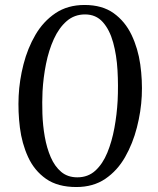

<svg xmlns="http://www.w3.org/2000/svg" viewBox="-20 -736 637 772"><path d="M320 -716Q391 -716 437 -683Q483 -650 509 -595.5Q535 -541 544 -477Q553 -413 550 -350Q547 -288 530.5 -223.5Q514 -159 483 -104.5Q452 -50 403.5 -17Q355 16 287 16Q212 16 165 -17Q118 -50 93 -104.5Q68 -159 60 -223Q52 -287 55 -350Q58 -413 74.5 -477.5Q91 -542 122.5 -596Q154 -650 203 -683Q252 -716 320 -716ZM322 -678Q279 -678 248 -651Q217 -624 196.5 -579Q176 -534 165 -479Q154 -424 151 -368Q149 -326 150.5 -279Q152 -232 160 -186.5Q168 -141 184 -104Q200 -67 226 -45Q252 -23 291 -23Q334 -23 363.5 -50Q393 -77 411.5 -122Q430 -167 440 -221.5Q450 -276 453 -331Q456 -392 452.5 -453Q449 -514 435 -565Q421 -616 393.5 -647Q366 -678 322 -678Z"/></svg>

Font: Lora Italic
Style: Italic
Weight: 400
Italic angle: -3°
Designer: Olga Karpushina, Alexei Vanyashin (Cyrillic)
Foundry: Cyreal
Version: Version 2.210; ttfautohint (v1.8.1.43-b0c9)